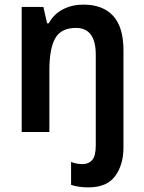

<svg xmlns="http://www.w3.org/2000/svg" viewBox="-20 -572 626 832"><path d="M363 240Q320 240 288 229V130Q301 135 313 137Q325 139 339 139Q364 139 379.5 121.5Q395 104 395 58V-335Q395 -451 309 -451Q245 -451 219.5 -406.5Q194 -362 194 -267V0H74V-542H168L184 -471H191Q214 -512 253.5 -532Q293 -552 341 -552Q426 -552 470.5 -503Q515 -454 515 -354V67Q515 142 479 191Q443 240 363 240Z"/></svg>

Font: Noto Sans Sinhala SemiCondensed SemiBold
Style: Regular
Weight: 600
Width: 4
Designer: Jelle Bosma - Monotype Design Team
Foundry: Monotype Imaging Inc.
Version: Version 2.006; ttfautohint (v1.8.4.7-5d5b)